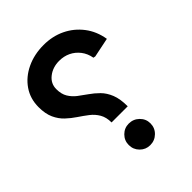

<svg xmlns="http://www.w3.org/2000/svg" viewBox="-205 -828 950 950"><g transform="rotate(-45 270.0 -353.0)"><path d="M345 -206H232Q232 -242 217.5 -267Q203 -292 179.5 -310Q156 -328 130.5 -345Q105 -362 82 -383.5Q59 -405 44.5 -436.5Q30 -468 30 -515Q30 -574 61 -619Q92 -664 145.5 -689.5Q199 -715 265 -715Q327 -715 378 -690.5Q429 -666 463.5 -621Q498 -576 508 -515L406 -494L395 -496Q389 -530 370 -554.5Q351 -579 324 -592Q297 -605 264 -605Q219 -605 187 -580Q155 -555 155 -516Q155 -481 169 -458Q183 -435 204.5 -418.5Q226 -402 250 -385.5Q274 -369 296 -347Q318 -325 331.5 -291.5Q345 -258 345 -206ZM288 9Q257 9 235 -13Q213 -35 213 -67Q213 -98 235 -120Q257 -142 288 -142Q320 -142 342.5 -120Q365 -98 365 -67Q365 -35 342.5 -13Q320 9 288 9Z"/></g></svg>

Font: Fustat
Style: Bold
Weight: 700
Designer: Mohamed Gaber, Khaled Hosny, Laura Garcia Mut
Foundry: Kief Type Foundry, Alif Type Foundry, Hard Type Foundry
Version: Version 1.007